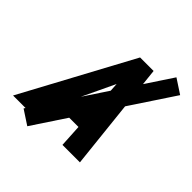

<svg xmlns="http://www.w3.org/2000/svg" viewBox="-281 -912 1135 1135"><g transform="rotate(45 286.5 -345.0)"><path d="M-62 0 310 -690H423L497 0H351L343 -142H162L95 0ZM220 -264H336L323 -481ZM36 10 545 -759 635 -700 126 69Z"/></g></svg>

Font: Radio Canada Condensed
Style: Bold Italic
Weight: 700
Width: 3
Italic angle: -12°
Designer: Charles Daoud, Etienne Aubert Bonn, Alexandre Saumier Demers, Jacques Le Bailly
Foundry: Radio-Canada
Version: Version 2.104; ttfautohint (v1.8.4.7-5d5b);gftools[0.9.28.de